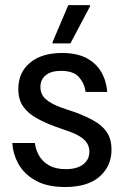

<svg xmlns="http://www.w3.org/2000/svg" viewBox="-20 -720 490 752"><path d="M235 12.5Q165.8 12.5 120.8 -12.1Q75.8 -36.7 53.3 -76.2Q30.8 -115.8 28.3 -160H116.7Q119.2 -135 132.5 -111.2Q145.8 -87.5 171.7 -72.5Q197.5 -57.5 237.5 -57.5Q281.7 -57.5 305.8 -76.2Q330 -95 330 -125.8Q330 -152.5 311.2 -171.2Q292.5 -190 253.3 -204.2L194.2 -225Q154.2 -240 122.1 -257.9Q90 -275.8 70.8 -302.9Q51.7 -330 51.7 -371.7Q51.7 -435.8 97.5 -474.2Q143.3 -512.5 223.3 -512.5Q280.8 -512.5 318.8 -492.5Q356.7 -472.5 376.7 -437.9Q396.7 -403.3 400 -360H315Q311.7 -391.7 290 -417.1Q268.3 -442.5 219.2 -442.5Q180 -442.5 159.2 -425.4Q138.3 -408.3 138.3 -379.2Q138.3 -350.8 158.3 -332.5Q178.3 -314.2 218.3 -299.2L277.5 -279.2Q317.5 -264.2 349.2 -246.2Q380.8 -228.3 398.8 -201.7Q416.7 -175 416.7 -133.3Q416.7 -69.2 370 -28.3Q323.3 12.5 235 12.5ZM255.8 -550H185.8V-555L247.5 -700H332.5V-695Z"/></svg>

Font: Familjen Grotesk Variable
Style: Regular
Weight: 400
Designer: Anders Wikstroem, Jonas Baeckman, Matilda Gysing, Kristian Moeller
Foundry: Familjen STHLM AB
Version: Version 2.000